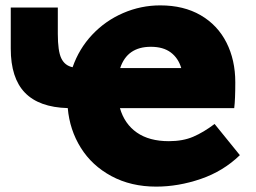

<svg xmlns="http://www.w3.org/2000/svg" viewBox="-20 -686 952 714"><path d="M872 -109Q810 -49 726.5 -20.5Q643 8 561 8Q467 8 394.5 -31Q322 -70 280.5 -136.5Q239 -203 232 -284Q125 -287 72.5 -341.5Q20 -396 20 -505V-658H195V-560Q195 -496 208 -469Q221 -442 250 -436Q274 -505 323 -557Q372 -609 438 -637.5Q504 -666 576 -666Q663 -666 726 -629.5Q789 -593 822 -528Q855 -463 855 -380Q855 -316 851 -284H426Q443 -225 489 -193Q535 -161 608 -161Q660 -161 698.5 -177.5Q737 -194 778 -225ZM427 -433H654Q643 -470 615 -491Q587 -512 541 -512Q453 -512 427 -433Z"/></svg>

Font: Ysabeau Heavy
Style: Regular
Weight: 800
Designer: Christian Thalmann (Catharsis Fonts)
Version: Version 0.003